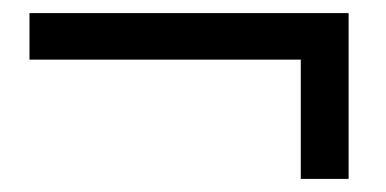

<svg xmlns="http://www.w3.org/2000/svg" viewBox="-20 -433 589 293"><path d="M512 -160H439V-342H25V-413H512Z"/></svg>

Font: Hind Madurai
Style: Regular
Weight: 400
Designer: Jyotish Sonowal
Foundry: Indian Type Foundry
Version: Version 1.001;PS 1.0;hotconv 1.0.86;makeotf.lib2.5.63406; tt